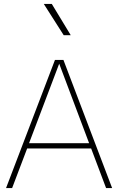

<svg xmlns="http://www.w3.org/2000/svg" viewBox="-20 -954 600 974"><path d="M117.7 -200.7H442.4L518.1 0H548.8L301.8 -649.9H258.8L10.7 0H41.5ZM127.4 -227.5 280.3 -630.9 432.1 -227.5ZM338.9 -775.4 242.7 -934.1H202.1L303.2 -775.4Z"/></svg>

Font: Estedad-FD-VF Thin
Style: Regular
Weight: 100
Designer: Amin Abedi
Version: Version 5.0